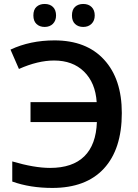

<svg xmlns="http://www.w3.org/2000/svg" viewBox="-20 -925 686 955"><path d="M249 -624Q168.5 -624 74.2 -582L32.2 -678.2Q129.9 -724.1 251 -724.1Q410.2 -724.1 498 -627.9Q585.9 -532.2 585.9 -362.8Q585.9 -183.1 496.6 -86.4Q407.7 9.8 240.2 9.8Q129.4 9.8 41 -22V-122.1Q150.9 -89.8 229 -89.8Q340.8 -89.8 399.4 -147.5Q458 -205.1 461.9 -317.9H131.8V-417H460.9Q454.6 -513.7 397.5 -569.3Q341.3 -624 249 -624ZM146 -848.1Q146 -877 161.6 -891.1Q177.2 -905.3 202.1 -905.3Q228.5 -905.3 243.7 -890.1Q258.8 -875 258.8 -848.1Q258.8 -822.3 243.2 -806.6Q227.5 -791 202.1 -791Q177.2 -791 161.6 -805.7Q146 -820.3 146 -848.1ZM337.9 -848.1Q337.9 -877 353.5 -891.1Q369.1 -905.3 394 -905.3Q420.4 -905.3 435.8 -889.9Q451.2 -874.5 451.2 -848.1Q451.2 -822.3 435.3 -806.6Q419.4 -791 394 -791Q369.1 -791 353.5 -805.7Q337.9 -820.3 337.9 -848.1Z"/></svg>

Font: Open Sans
Style: SemiBold
Weight: 600
Foundry: Ascender Corporation
Version: Version 1.10